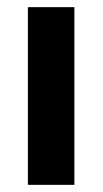

<svg xmlns="http://www.w3.org/2000/svg" viewBox="-20 -517 287 537"><path d="M58 -497H188V0H58Z"/></svg>

Font: Syne
Style: Bold
Weight: 700
Designer: Lucas Descroix
Foundry: Bonjour Monde
Version: Version 2.200